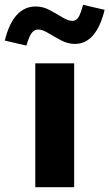

<svg xmlns="http://www.w3.org/2000/svg" viewBox="-84 -780 456 800"><path d="M63 0V-516H225V0ZM26 -590 -64 -611Q-29 -753 65 -753Q95 -753 123 -738Q151 -723 175.5 -708Q200 -693 218 -693Q233 -693 242.5 -707.5Q252 -722 262 -760L352 -739Q317 -597 228 -597Q199 -597 170.5 -612Q142 -627 117.5 -642Q93 -657 75 -657Q59 -657 48 -642.5Q37 -628 26 -590Z"/></svg>

Font: Red Hat Text VF
Style: Regular
Weight: 400
Designer: Pentagram, MCKL
Foundry: Pentagram, MCKL
Version: Version 1.023